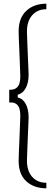

<svg xmlns="http://www.w3.org/2000/svg" viewBox="-20 -820 301 1040"><path d="M231 200Q164 200 122.5 162Q81 124 81 51Q81 37 82 11Q83 -15 84.5 -47Q86 -79 87 -110Q88 -141 89 -163Q90 -185 90 -192Q90 -233 76.5 -249Q63 -265 41 -265H30V-334H41Q63 -335 76.5 -351Q90 -367 90 -407Q90 -414 89 -436.5Q88 -459 87 -489.5Q86 -520 84.5 -552Q83 -584 82 -610.5Q81 -637 81 -650Q81 -723 122.5 -761.5Q164 -800 231 -800V-770Q183 -770 154.5 -737.5Q126 -705 126 -650Q126 -635 127.5 -600.5Q129 -566 130.5 -527Q132 -488 133.5 -457Q135 -426 135 -416Q135 -372 119.5 -343Q104 -314 76 -307V-292Q104 -286 119.5 -257Q135 -228 135 -183Q135 -174 133.5 -142.5Q132 -111 130.5 -72Q129 -33 127.5 1Q126 35 126 51Q126 106 154.5 138Q183 170 231 170Z"/></svg>

Font: Big Shoulders Display Light
Style: Regular
Weight: 300
Designer: Patric King
Foundry: XO Type Co
Version: Version 1.000; ttfautohint (v1.8.2)